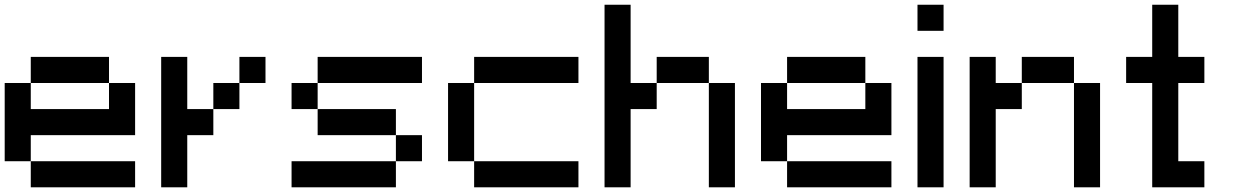

<svg xmlns="http://www.w3.org/2000/svg" viewBox="-20 -798 5262 818"><path d="M444.4 -444.4H111.1V-555.6H444.4ZM111.1 -222.2V-111.1H0V-444.4H111.1V-333.3H444.4V-444.4H555.6V-222.2ZM555.6 0H111.1V-111.1H555.6Z M1000 -333.3H888.9V-444.4H1000ZM1111.1 -444.4H1000V-555.6H1111.1ZM777.8 -222.2V0H666.7V-555.6H777.8V-333.3H888.9V-222.2Z M1666.7 0H1222.2V-111.1H1666.7ZM1777.8 -111.1H1666.7V-222.2H1777.8ZM1666.7 -222.2H1333.3V-333.3H1666.7ZM1333.3 -333.3H1222.2V-444.4H1333.3ZM1777.8 -444.4H1333.3V-555.6H1777.8Z M2000 -111.1H1888.9V-444.4H2000ZM2444.4 -444.4H2000V-555.6H2444.4ZM2444.4 0H2000V-111.1H2444.4Z M2666.7 -333.3V0H2555.6V-777.8H2666.7V-444.4H2777.8V-333.3ZM3111.1 0H3000V-444.4H3111.1ZM3000 -444.4H2777.8V-555.6H3000Z M3666.7 -444.4H3333.3V-555.6H3666.7ZM3333.3 -222.2V-111.1H3222.2V-444.4H3333.3V-333.3H3666.7V-444.4H3777.8V-222.2ZM3777.8 0H3333.3V-111.1H3777.8Z M4000 0H3888.9V-555.6H4000ZM4000 -666.7H3888.9V-777.8H4000Z M4222.2 -333.3V0H4111.1V-555.6H4222.2V-444.4H4333.3V-333.3ZM4666.7 0H4555.6V-444.4H4666.7ZM4555.6 -444.4H4333.3V-555.6H4555.6Z M5000 -555.6H5111.1V-444.4H5000V-111.1H5111.1V0H4888.9V-444.4H4777.8V-555.6H4888.9V-777.8H5000Z"/></svg>

Font: Pixeloid Sans
Style: Regular
Weight: 400
Designer: GGBotNet
Foundry: GGBotNet
Version: 0.5